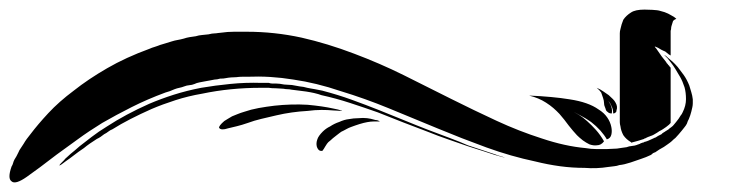

<svg xmlns="http://www.w3.org/2000/svg" viewBox="-1546 -16 1566 398"><path d="M-253.9 264.2Q-258.8 254.9 -259.8 246.1Q-261.2 241.2 -261.2 237.1Q-261.2 232.9 -261.2 229V160.2V60.1Q-261.2 57.1 -261.2 53Q-261.2 48.8 -259.8 43.9Q-257.8 34.2 -253.9 24.9Q-248 16.1 -237.8 9.8Q-229 3.9 -210 3.9Q-205.1 3.9 -193.6 4.4Q-182.1 4.9 -176.8 6.8Q-168 8.8 -161.1 12.2Q-157.2 14.2 -155.8 15.1Q-151.9 17.1 -148.9 19Q-146 21 -144 22.9Q-148.9 24.9 -150.9 27.8L-153.8 37.1Q-154.8 40 -154.8 42.5Q-154.8 44.9 -155.8 47.9V60.1V99.1Q-158.2 97.2 -159.2 97.2Q-161.1 95.2 -163.1 94Q-165 92.8 -167 90.8Q-171.9 88.9 -175.5 86.9Q-179.2 85 -182.1 83Q-186 81.1 -189 80.1Q-188 81.1 -188 82Q-185.1 85 -184.1 86.9Q-179.2 94.2 -174.6 100.6Q-169.9 106.9 -165 112.8Q-164.1 115.2 -163.1 115.7Q-162.1 116.2 -161.1 118.2L-158.2 121.1Q-158.2 122.1 -157.2 123L-155.8 124V155.8V163.1V231V238.8Q-158.2 242.2 -165 247.1Q-168 249 -171.4 251.5Q-174.8 253.9 -179.2 255.9Q-183.1 258.8 -190.9 263.2Q-190.9 263.2 -194.8 265.1Q-195.8 265.1 -200.2 267.1Q-201.2 267.1 -201.7 267.6Q-202.1 268.1 -203.1 268.1L-207 270Q-208 271 -210 271L-210.9 272Q-216.8 273.9 -223.4 275.9Q-230 277.8 -237.8 279.8V278.8Q-248 272.9 -253.9 264.2ZM-386.2 220.2Q-392.1 213.9 -398.9 208Q-405.8 202.1 -414.1 196.8Q-429.2 187 -449.2 182.1Q-424.8 183.1 -403.8 185.1Q-382.8 187 -365.2 189.9Q-326.2 195.8 -305.2 210.9Q-293.9 217.8 -287.4 227.3Q-280.8 236.8 -278.8 247.1Q-276.9 255.9 -278.8 263.4Q-280.8 271 -288.1 272.9Q-293 264.2 -301.5 254.6Q-310.1 245.1 -320.8 236.8Q-332 229 -341.6 224.1Q-351.1 219.2 -356.9 215.8Q-353 217.8 -345.5 222.4Q-337.9 227.1 -329.1 234.9Q-319.8 243.2 -310.8 253.2Q-301.8 263.2 -293.9 276.9Q-299.8 285.2 -309.1 285.2Q-315.9 286.1 -324.2 283.2Q-331.1 279.8 -337.9 274.9Q-341.8 272 -345 269Q-348.1 266.1 -350.1 264.2Q-357.9 255.9 -367.2 244.1Q-376 231.9 -386.2 220.2ZM-299.8 175.8Q-303.2 170.9 -309.1 166Q-301.8 168.9 -294.9 173.8Q-292 175.8 -289.6 177.5Q-287.1 179.2 -284.2 181.2Q-278.8 186 -275.4 189.5Q-272 192.9 -270 196.8Q-265.1 205.1 -268.1 212.9Q-268.1 216.8 -271 217.8Q-272 219.2 -274.9 219.2Q-274.9 210 -278.8 203.1Q-280.8 198.2 -283 195.6Q-285.2 192.9 -286.1 190.9Q-285.2 191.9 -280.8 200.2Q-278.8 204.1 -277.8 209Q-276.9 213.9 -277.8 219.2Q-282.2 219.2 -284.2 217.8Q-285.2 216.8 -286.1 216.3Q-287.1 215.8 -288.1 214.8Q-290 212.9 -290.5 210.4Q-291 208 -292 206.1Q-293.9 202.1 -293.9 197.5Q-293.9 192.9 -295.9 187Q-297.9 181.2 -299.8 175.8ZM-109.9 189.9Q-109.9 193.8 -109.9 198Q-109.9 202.1 -110.8 206.1Q-112.8 215.8 -115.2 223.1Q-117.2 229 -118.2 231Q-120.1 233.9 -122.1 240.2Q-124 244.1 -127 247.6Q-129.9 251 -132.8 254.9Q-136.2 258.8 -139.2 262.5Q-142.1 266.1 -146 270Q-148.9 272 -153.8 276.9Q-155.8 278.8 -162.1 283.2Q-166 286.1 -169.9 288.6Q-173.8 291 -179.2 293.9L-188 299.8Q-189 299.8 -192.9 301.8Q-193.8 303.2 -194.8 303.7Q-195.8 304.2 -196.8 305.2Q-207 310.1 -217.5 313.5Q-228 316.9 -238.8 320.8Q-252 325.2 -262.2 326.2Q-267.1 328.1 -272.9 328.6Q-278.8 329.1 -285.2 330.1Q-296.9 332 -309.3 332.5Q-321.8 333 -334 332Q-359.9 332 -385 328.6Q-410.2 325.2 -436 318.8Q-486.8 308.1 -537.8 289.6Q-588.9 271 -639.4 250Q-689.9 229 -740 208.5Q-790 188 -839.8 172.9Q-890.1 155.8 -938 148.9Q-985.8 141.1 -1033.2 143.1Q-1038.1 143.1 -1043.9 143.1Q-1049.8 143.1 -1056.2 144Q-1061 144 -1067.1 144.5Q-1073.2 145 -1078.1 146Q-1082 147 -1089.8 147Q-1096.2 148.9 -1101.1 148.9Q-1106 149.9 -1111.6 150.9Q-1117.2 151.9 -1122.1 152.8Q-1127 153.8 -1132.6 154.8Q-1138.2 155.8 -1143.1 158.2Q-1147.9 160.2 -1153.6 160.6Q-1159.2 161.1 -1164.1 163.1Q-1168.9 165 -1174.1 166Q-1179.2 167 -1184.1 168.9L-1189 170.9L-1193.8 172.9L-1203.1 175.8Q-1241.2 189.9 -1273.2 206.1Q-1305.2 222.2 -1334 238.8Q-1361.8 255.9 -1385 272.9Q-1408.2 290 -1428.2 304.2Q-1466.8 334 -1490.5 350.6Q-1514.2 367.2 -1522 359.9Q-1530.8 354 -1522 329.1Q-1520 326.2 -1519 322.5Q-1518.1 318.8 -1516.1 314.9Q-1514.2 312 -1512 308.1Q-1509.8 304.2 -1507.8 299.8Q-1505.9 294.9 -1502.9 291Q-1500 287.1 -1497.1 282.2Q-1494.1 276.9 -1490.5 272Q-1486.8 267.1 -1482.9 262.2Q-1467.8 242.2 -1445.8 218.5Q-1423.8 194.8 -1393.1 171.9Q-1362.8 147.9 -1324 125.5Q-1285.2 103 -1235.8 85Q-1233.9 84 -1231 83Q-1228 82 -1225.1 81.1L-1219.2 79.1L-1213.9 77.1Q-1208 75.2 -1201.9 73.5Q-1195.8 71.8 -1189.9 69.8Q-1184.1 67.9 -1178 66.9Q-1171.9 65.9 -1165 64Q-1159.2 62 -1153.1 61Q-1147 60.1 -1140.1 59.1Q-1133.8 57.1 -1127.4 56.6Q-1121.1 56.2 -1113.8 55.2Q-1106 53.2 -1101.1 53.2Q-1098.1 53.2 -1094.5 52.5Q-1090.8 51.8 -1087.9 51.8Q-1081.1 50.8 -1074.5 50.3Q-1067.9 49.8 -1061 49.8H-1034.2Q-977.1 49.8 -920.9 62Q-867.2 74.2 -812 95.2Q-758.8 115.2 -709.5 139.6Q-660.2 164.1 -610.8 189Q-563 212.9 -516.6 234.4Q-470.2 255.9 -422.9 271Q-375 287.1 -332 291Q-320.8 293 -309.8 293Q-298.8 293 -288.1 293Q-283.2 293 -277.6 292.5Q-272 292 -267.1 292Q-262.2 291 -257.1 290.5Q-252 290 -247.1 289.1Q-242.2 287.1 -236.1 286.6Q-230 286.1 -225.1 284.2Q-224.1 283.2 -222.2 283.2Q-221.2 282.2 -219.2 282.2L-217.8 280.8Q-215.8 280.8 -214.8 279.8H-212.9Q-211.9 278.8 -210.9 278.8Q-210 277.8 -209 277.8H-208Q-207 276.9 -205.1 276.9L-203.1 275.9L-200.2 274.9Q-199.2 273.9 -198.2 273.9L-191.9 271Q-188 269 -187 269Q-183.1 266.1 -174.8 262.2Q-172.9 259.8 -169.9 258.3Q-167 256.8 -165 254.9H-164.1Q-162.1 252.9 -161.1 252.9Q-158.2 250 -154.5 247.6Q-150.9 245.1 -148.9 242.2Q-145 237.8 -139.2 230Q-137.2 227.1 -134.8 223.1Q-132.8 221.2 -130.9 216.8Q-124 203.1 -124 189.5Q-124 175.8 -127 165Q-130.9 152.8 -136 143.8Q-141.1 134.8 -146 127Q-150.9 119.1 -155 114Q-159.2 108.9 -162.1 105L-168.9 98.1Q-168 98.1 -167 99.1Q-165 100.1 -161.1 104Q-157.2 106.9 -152.1 111.6Q-147 116.2 -141.1 123Q-134.8 130.9 -128.4 139.9Q-122.1 148.9 -117.2 161.1Q-115.2 168 -113 175Q-110.8 182.1 -109.9 189.9ZM-576.2 285.2Q-558.1 291 -543.9 295.9Q-529.8 300.8 -519 304.2Q-514.2 306.2 -510.5 307.1Q-506.8 308.1 -503.9 309.1Q-501 310.1 -499 311L-520 305.2Q-529.8 301.8 -543.9 297.4Q-558.1 293 -576.2 287.1Q-594.2 280.8 -615.7 273.4Q-637.2 266.1 -660.2 256.8Q-684.1 248 -709.5 238Q-734.9 228 -763.2 216.8Q-791 207 -820.1 197.5Q-849.1 188 -879.9 181.2Q-884.8 179.2 -895 176.8Q-898.9 175.8 -902.3 175.3Q-905.8 174.8 -911.1 173.8L-918 172.9Q-919.9 172.9 -921.9 172.4Q-923.8 171.9 -925.8 171.9L-941.9 169.9Q-945.8 168.9 -950 168.9Q-954.1 168.9 -958 168Q-961.9 168 -965.6 167.5Q-969.2 167 -974.1 167Q-983.9 167 -988.8 166H-997.1H-1004.9Q-1068.8 166 -1127 178.2Q-1155.8 183.1 -1182.4 191.7Q-1209 200.2 -1231.9 210Q-1254.9 220.2 -1275.4 230.7Q-1295.9 241.2 -1313 252Q-1317.9 253.9 -1321.5 256.8Q-1325.2 259.8 -1330.1 262.2Q-1334 265.1 -1337.4 267.6Q-1340.8 270 -1345.2 272Q-1353 276.9 -1359.6 281.5Q-1366.2 286.1 -1372.1 291Q-1383.8 298.8 -1392.8 305.9Q-1401.9 313 -1409.2 317.9Q-1420.9 327.1 -1422.9 327.1Q-1422.9 325.2 -1413.1 315.9Q-1411.1 313 -1407.5 310.1Q-1403.8 307.1 -1399.9 303.2Q-1396 299.8 -1391.1 295.9Q-1386.2 292 -1380.9 287.1Q-1370.1 278.8 -1356 267.8Q-1341.8 256.8 -1324.2 246.1Q-1286.1 221.2 -1236.8 199.2Q-1212.9 189 -1186 180.4Q-1159.2 171.9 -1128.9 166Q-1100.1 161.1 -1068.6 158Q-1037.1 154.8 -1004.9 155.8H-997.1H-988.8Q-984.9 157.2 -981 157.2Q-977.1 157.2 -973.1 157.2Q-966.8 157.2 -957 159.2Q-953.1 159.2 -949 159.7Q-944.8 160.2 -940.9 160.2L-924.8 163.1Q-922.9 163.1 -920.9 163.6Q-918.9 164.1 -917 164.1L-909.2 166Q-904.8 167 -901.4 167.5Q-897.9 168 -893.1 168.9L-877.9 171.9Q-846.2 180.2 -817.1 190.7Q-788.1 201.2 -761.2 211.9Q-732.9 223.1 -707.5 233.6Q-682.1 244.1 -659.2 252.9Q-634.8 262.2 -613.8 270Q-592.8 277.8 -576.2 285.2ZM-771 231.9Q-768.1 232.9 -766.1 232.9Q-764.2 232.9 -762.2 233.9Q-759.8 234.9 -759.8 234.9H-758.8L-759.8 235.8H-762.2H-771Q-783.2 235.8 -800.8 241.2Q-806.2 243.2 -809.6 244.1Q-813 245.1 -817.9 247.1Q-823.2 249 -826.7 251Q-830.1 252.9 -834 254.9Q-838.9 256.8 -842.5 260Q-846.2 263.2 -849.1 265.1Q-856.9 271 -860.8 274.9Q-866.2 278.8 -868.2 282Q-870.1 285.2 -872.1 288.1Q-873 289.1 -875 293Q-876 293.9 -876.5 294.9Q-877 295.9 -877.9 296.9Q-882.8 296.9 -883.8 295.9Q-887.2 293.9 -889.2 288.1Q-891.1 280.8 -888.2 272.9Q-886.2 266.1 -877 256.8Q-870.1 250 -861.8 246.1Q-853 240.2 -842.8 236.8Q-832 231.9 -823.2 231Q-817.9 230 -813 229.5Q-808.1 229 -803.2 229Q-793 228 -784.9 229Q-776.9 230 -771 231.9ZM-856 212.9Q-866.2 211.9 -879.6 211.9Q-893.1 211.9 -908.2 213.9Q-941.9 215.8 -973.1 223.1Q-990.2 227.1 -1004.6 230.5Q-1019 233.9 -1032.2 238.8Q-1044.9 243.2 -1054.9 245.6Q-1064.9 248 -1073.2 250Q-1087.9 254.9 -1091.8 249Q-1092.8 245.1 -1081.1 234.9Q-1078.1 232.9 -1074 230.5Q-1069.8 228 -1064.9 225.1Q-1060.1 223.1 -1053.5 220.5Q-1046.9 217.8 -1040 215.8Q-1025.9 210.9 -1010 208Q-994.1 205.1 -977.1 203.1Q-960 201.2 -942.4 200.7Q-924.8 200.2 -908.2 201.2Q-877 204.1 -855 209Q-850.1 210 -845.9 210.9Q-841.8 211.9 -839.8 212.9Q-837.9 212.9 -836.9 213.9Q-836.9 213.9 -835.9 213.9H-834H-835.9H-839.8Q-842.8 213.9 -846.9 213.4Q-851.1 212.9 -856 212.9Z"/></svg>

Font: 003 KoZ KJR
Style: Regular
Weight: 400
Designer: Ko Z, Min Khaing
Foundry: Your Own Font Foundry
Version: Version 2.50;March 29, 2020;